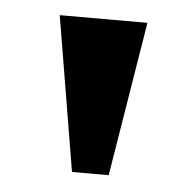

<svg xmlns="http://www.w3.org/2000/svg" viewBox="-33 -748 353 349"><g transform="rotate(5 143.0 -573.0)"><path d="M110 -432 63 -714H223L177 -432Z"/></g></svg>

Font: Noto Serif Armenian Condensed ExtraBold
Style: Regular
Weight: 800
Width: 3
Designer: Monotype Design Team
Foundry: Monotype Imaging Inc.
Version: Version 2.008; ttfautohint (v1.8.4.7-5d5b)